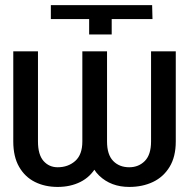

<svg xmlns="http://www.w3.org/2000/svg" viewBox="-20 -732 762 762"><path d="M333.8 -656.2H181.8V-711.6H583.8L585.2 -656.2H423.3V-595.2H333.8ZM306.8 -528.4H384.9V-170.5Q384.9 -110.1 361.9 -70Q338.8 -29.8 299 -9.9Q259.2 9.9 208.8 9.9Q158.4 9.9 118.6 -9.9Q78.8 -29.8 55.8 -70Q32.7 -110.1 32.7 -170.5V-528.4H130.7V-170.5Q130.7 -118.3 152.7 -93.2Q174.7 -68.2 208.8 -68.2Q250.4 -68.2 278.6 -93.2Q306.8 -118.3 306.8 -170.5ZM579.5 -528.4H677.6V-170.5Q677.6 -110.1 653.2 -70Q628.9 -29.8 587.2 -9.9Q545.5 9.9 492.9 9.9Q420.5 9.9 373.6 -35Q326.7 -79.9 326.7 -170.5V-528.4H404.8V-170.5Q404.8 -118.3 429.2 -93.2Q453.5 -68.2 492.9 -68.2Q530.2 -68.2 554.9 -93.2Q579.5 -118.3 579.5 -170.5Z"/></svg>

Font: DeltaSans
Style: Regular
Weight: 400
Designer: Rasmus Andersson
Foundry: rsms
Version: Version 3.012